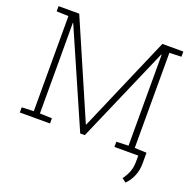

<svg xmlns="http://www.w3.org/2000/svg" viewBox="-152 -865 1212 1206"><g transform="rotate(20 454.0 -262.0)"><path d="M37.1 0V-34.7L116.7 -37.6V-673.3L37.1 -676.3V-710.9H116.7H175.3L452.1 -71.8H455.1L731 -710.9H871.1V-676.3L791.5 -673.3V-37.6L871.1 -34.7V0H669.4V-34.7L750 -37.6V-382.3V-645L747.1 -646L469.2 -5.9H438.5L159.7 -643.1L157.2 -642.1L157.7 -392.6V-37.6L238.8 -34.7V0ZM811 187 784.7 166.5Q807.1 135.7 817.9 106Q828.6 76.2 828.6 39.1V-28.3H871.1V38.1Q871.1 82 855.2 120.4Q839.4 158.7 811 187Z"/></g></svg>

Font: Roboto Slab ExtraLight
Style: Regular
Weight: 250
Designer: Google
Version: Version 2.000; ttfautohint (v1.8.1.43-b0c9)